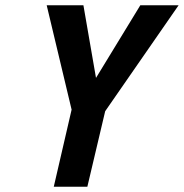

<svg xmlns="http://www.w3.org/2000/svg" viewBox="-20 -712 701 732"><path d="M515 -692 346 -415 298 -692H158L253 -294L185 0H313L381 -288L661 -692Z"/></svg>

Font: RazerF5
Style: Bold Italic
Weight: 700
Foundry: Razer Inc.
Version: Version 2